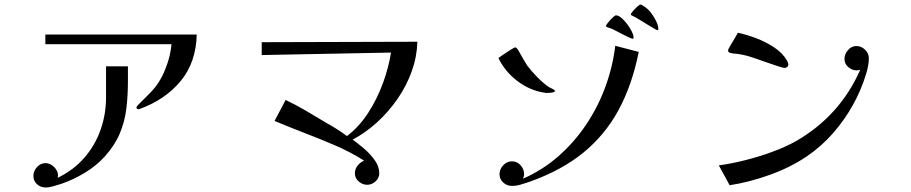

<svg xmlns="http://www.w3.org/2000/svg" viewBox="-20 -827 4040 851"><path d="M547 -533V-467Q547 -403 540 -345.5Q533 -288 511 -235.5Q489 -183 444 -133Q408 -93 358 -62.5Q308 -32 257 -14Q242 -9 220 -2.5Q198 4 182 4Q160 4 144 -10.5Q128 -25 128 -47Q128 -69 144 -86.5Q160 -104 182 -104Q202 -104 219.5 -87Q237 -70 237 -50Q237 -47 236.5 -44Q236 -41 236 -39Q306 -73 353.5 -127.5Q401 -182 425.5 -251Q450 -320 450 -396V-533ZM852 -674Q849 -550 780.5 -467.5Q712 -385 599 -344Q597 -343 594 -343Q585 -343 585 -350Q585 -355 588.5 -358Q592 -361 595 -365Q628 -397 654.5 -425Q681 -453 702 -496Q717 -528 727 -562Q737 -596 740 -631H181V-674Z M1830 -642Q1828 -575 1805 -511Q1782 -447 1742.5 -389.5Q1703 -332 1652 -285.5Q1601 -239 1543 -208Q1566 -192 1593.5 -168.5Q1621 -145 1641 -117Q1661 -89 1661 -59Q1661 -38 1644.5 -23Q1628 -8 1608 -8Q1587 -8 1570 -22.5Q1553 -37 1553 -59Q1553 -78 1565 -93Q1577 -108 1594 -115Q1532 -154 1465.5 -182.5Q1399 -211 1331.5 -237Q1264 -263 1197 -291L1246 -384Q1292 -362 1335.5 -336.5Q1379 -311 1422 -285Q1447 -271 1471 -256Q1495 -241 1518 -224Q1572 -265 1612 -327Q1652 -389 1677.5 -459Q1703 -529 1713 -594L1140 -583V-640Z M2811 -597Q2782 -451 2722 -340Q2662 -229 2565 -150Q2468 -71 2326 -21Q2309 -15 2288.5 -9Q2268 -3 2249 -3Q2227 -3 2210.5 -18Q2194 -33 2194 -55Q2194 -77 2210.5 -94.5Q2227 -112 2249 -112Q2272 -112 2287.5 -94.5Q2303 -77 2303 -55Q2303 -50 2301.5 -45Q2300 -40 2298 -35Q2385 -73 2455.5 -135Q2526 -197 2578.5 -275.5Q2631 -354 2663.5 -443Q2696 -532 2707 -624ZM2441 -424Q2436 -418 2426 -416.5Q2416 -415 2408 -415Q2404 -415 2400.5 -415Q2397 -415 2394 -416Q2328 -426 2273 -468Q2218 -510 2189 -570Q2194 -574 2210.5 -585Q2227 -596 2243.5 -606.5Q2260 -617 2264 -617Q2270 -617 2280 -599.5Q2290 -582 2301 -562.5Q2312 -543 2317 -536Q2336 -511 2362 -484.5Q2388 -458 2413 -441Q2420 -437 2428 -433.5Q2436 -430 2441 -424ZM2788 -662Q2788 -655 2783 -655Q2782 -655 2770.5 -660Q2759 -665 2744.5 -672.5Q2730 -680 2717.5 -686.5Q2705 -693 2701 -695Q2694 -699 2686 -701.5Q2678 -704 2670 -707Q2666 -709 2666 -712Q2666 -716 2675.5 -727.5Q2685 -739 2695.5 -749Q2706 -759 2710 -759Q2721 -759 2734 -748Q2747 -737 2759.5 -720.5Q2772 -704 2780 -688Q2788 -672 2788 -662ZM2898 -698Q2898 -695 2894 -693Q2892 -693 2879 -700.5Q2866 -708 2849 -718.5Q2832 -729 2818 -737.5Q2804 -746 2799 -749Q2796 -751 2786 -755.5Q2776 -760 2776 -762Q2776 -767 2785 -777.5Q2794 -788 2804.5 -797.5Q2815 -807 2819 -807Q2822 -807 2826.5 -804Q2831 -801 2834 -799Q2838 -797 2842 -794Q2846 -791 2849 -788Q2859 -780 2870.5 -763.5Q2882 -747 2890 -729.5Q2898 -712 2898 -698Z M3831 -569Q3831 -540 3819.5 -501.5Q3808 -463 3792 -426Q3776 -389 3761 -363Q3724 -296 3672.5 -237Q3621 -178 3556 -134Q3484 -85 3392 -52Q3300 -19 3214 -6L3166 -94Q3219 -101 3281 -116.5Q3343 -132 3403 -154Q3463 -176 3509 -202Q3703 -314 3793 -518Q3789 -517 3785.5 -516Q3782 -515 3778 -515Q3757 -515 3740 -529.5Q3723 -544 3723 -566Q3723 -587 3738.5 -605Q3754 -623 3776 -623Q3797 -623 3814 -607Q3831 -591 3831 -569ZM3474 -541Q3474 -534 3469 -530Q3464 -526 3457 -526Q3451 -526 3429.5 -533Q3408 -540 3381 -549.5Q3354 -559 3329.5 -567.5Q3305 -576 3294 -579Q3271 -585 3250 -588Q3245 -589 3234.5 -589.5Q3224 -590 3215.5 -593Q3207 -596 3207 -603Q3207 -608 3216.5 -624Q3226 -640 3236.5 -657.5Q3247 -675 3250 -682Q3288 -674 3330.5 -658Q3373 -642 3410.5 -617.5Q3448 -593 3468 -559Q3470 -555 3472 -550.5Q3474 -546 3474 -541Z"/></svg>

Font: Kaisei Decol
Style: Regular
Weight: 400
Designer: Font-Kai, 金井和夫
Foundry: KAZUO KANAI
Version: Version 5.003